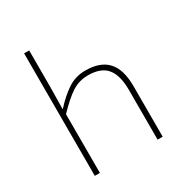

<svg xmlns="http://www.w3.org/2000/svg" viewBox="-168 -851 935 980"><g transform="rotate(-30 300.0 -361.0)"><path d="M110 0V-722H140V-508L138 -378H140Q185 -428 231.5 -459Q278 -490 336 -490Q424 -490 467 -443Q510 -396 510 -298V0H480V-294Q480 -379 446 -420.5Q412 -462 336 -462Q282 -462 239 -433.5Q196 -405 140 -346V0Z"/></g></svg>

Font: Source Code Pro ExtraLight
Style: Regular
Weight: 200
Monospace: yes
Designer: Paul D. Hunt, Teo Tuominen
Foundry: Adobe
Version: Version 1.026;hotconv 1.1.0;makeotfexe 2.6.0